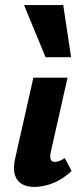

<svg xmlns="http://www.w3.org/2000/svg" viewBox="-20 -731 327 759"><path d="M115 8Q88 8 67.5 -3Q47 -14 39 -39Q31 -64 40 -105L112 -424H247L181 -131Q177 -113 180 -102Q183 -91 196 -91Q204 -91 213 -94Q222 -97 236 -106L263 -55Q229 -23 190.5 -7.5Q152 8 115 8ZM160 -505 75 -711H230L261 -505Z"/></svg>

Font: Ysabeau Office ExtraBold
Style: Italic
Weight: 800
Italic angle: -12°
Designer: Christian Thalmann (Catharsis Fonts)
Version: Version 2.001;gftools[0.9.30]; featfreeze: tnum,lnum,ss02